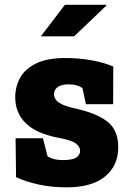

<svg xmlns="http://www.w3.org/2000/svg" viewBox="-20 -782 548 812"><path d="M261.7 10.3Q199.2 10.3 145.3 -1.2Q91.3 -12.7 47.9 -32.7L45.9 -197.3H161.6L181.2 -120.6Q191.4 -114.3 207.5 -109.6Q223.6 -105 246.1 -105Q287.6 -105 303.2 -116.2Q318.8 -127.4 318.8 -144.5Q318.8 -161.1 301 -175Q283.2 -189 225.1 -199.7Q132.3 -217.8 88.4 -261.5Q44.4 -305.2 44.4 -370.6Q44.4 -415 64.9 -452.6Q85.4 -490.2 132.1 -513.4Q178.7 -536.6 256.8 -536.6Q316.4 -536.6 370.4 -526.4Q424.3 -516.1 459 -500.5L458.5 -341.3H343.3L328.6 -409.7Q317.4 -417.5 303.2 -421.4Q289.1 -425.3 271.5 -425.3Q238.8 -425.3 223.6 -413.6Q208.5 -401.9 208.5 -383.3Q208.5 -372.6 215.1 -361.8Q221.7 -351.1 241.2 -341.3Q260.7 -331.5 298.3 -323.2Q388.7 -303.2 434.3 -267.6Q480 -231.9 480 -159.2Q480 -81.1 424.1 -35.4Q368.2 10.3 261.7 10.3ZM152.8 -628.4 254.4 -761.7H429.2L430.2 -758.8L293.5 -628.4H156.2Z"/></svg>

Font: Roboto Slab LO Black
Style: Regular
Weight: 900
Designer: Google
Version: Version 2.000